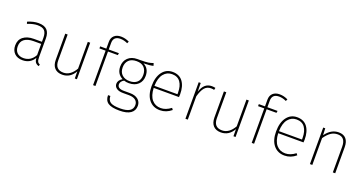

<svg xmlns="http://www.w3.org/2000/svg" viewBox="-42 -1554 4865 2569"><g transform="rotate(20 2390.5 -269.5)"><path d="M224 -21Q329 -21 384 -122V-281H277Q193 -281 146.5 -246.5Q100 -212 100 -145Q100 -86 133 -53.5Q166 -21 224 -21ZM418 -371V-111Q418 -63 428 -43.5Q438 -24 462 -14L454 10Q422 1 406 -20Q390 -41 388 -83Q332 10 222 10Q148 10 106 -32Q64 -74 64 -144Q64 -224 119.5 -267.5Q175 -311 270 -311H384V-368Q384 -436 355 -468Q326 -500 255 -500Q195 -500 113 -468L104 -496Q187 -531 257 -531Q340 -531 379 -491Q418 -451 418 -371Z M995 0H965L964 -101Q902 10 788 10Q717 10 678.5 -31Q640 -72 640 -149V-520H674V-152Q674 -21 793 -21Q893 -21 961 -139V-520H995Z M1359 -708Q1259 -708 1259 -612V-520H1404L1399 -491H1259V0H1225V-491H1137V-520H1225V-616Q1225 -674 1260.5 -706.5Q1296 -739 1356 -739Q1417 -739 1475 -710L1462 -683Q1409 -708 1359 -708Z M1665 -501Q1592 -501 1554 -462.5Q1516 -424 1516 -359Q1516 -291 1557 -254Q1598 -217 1664 -217Q1734 -217 1772 -253.5Q1810 -290 1810 -356Q1810 -422 1773.5 -461.5Q1737 -501 1665 -501ZM1886 -555 1897 -519Q1850 -506 1759 -505Q1845 -462 1845 -356Q1845 -280 1796.5 -234Q1748 -188 1664 -188Q1626 -188 1595 -199Q1546 -171 1546 -130Q1546 -69 1639 -69H1725Q1799 -69 1841 -34.5Q1883 0 1883 56Q1883 125 1830 162.5Q1777 200 1671 200Q1559 200 1509 166.5Q1459 133 1459 57H1492Q1494 119 1533.5 144Q1573 169 1671 169Q1848 169 1848 58Q1848 13 1815 -12.5Q1782 -38 1722 -38H1636Q1577 -38 1544 -62Q1511 -86 1511 -124Q1511 -175 1569 -210Q1481 -255 1481 -359Q1481 -436 1530.5 -483.5Q1580 -531 1665 -531H1700Q1780 -531 1815.5 -536.5Q1851 -542 1886 -555Z M2328 -272V-295Q2328 -390 2288.5 -445Q2249 -500 2169 -500Q2097 -500 2050 -442.5Q2003 -385 2000 -272ZM2362 -283Q2362 -261 2360 -243H2000Q2005 -132 2053 -76.5Q2101 -21 2179 -21Q2251 -21 2323 -76L2341 -52Q2268 10 2179 10Q2080 10 2022.5 -60.5Q1965 -131 1965 -256Q1965 -383 2020 -457Q2075 -531 2167 -531Q2263 -531 2312.5 -464.5Q2362 -398 2362 -283Z M2724 -531Q2752 -531 2776 -525L2769 -494Q2749 -500 2723 -500Q2667 -500 2632.5 -459.5Q2598 -419 2574 -332V0H2540V-520H2569L2571 -396Q2613 -531 2724 -531Z M3254 0H3224L3223 -101Q3161 10 3047 10Q2976 10 2937.5 -31Q2899 -72 2899 -149V-520H2933V-152Q2933 -21 3052 -21Q3152 -21 3220 -139V-520H3254Z M3618 -708Q3518 -708 3518 -612V-520H3663L3658 -491H3518V0H3484V-491H3396V-520H3484V-616Q3484 -674 3519.5 -706.5Q3555 -739 3615 -739Q3676 -739 3734 -710L3721 -683Q3668 -708 3618 -708Z M4101 -272V-295Q4101 -390 4061.5 -445Q4022 -500 3942 -500Q3870 -500 3823 -442.5Q3776 -385 3773 -272ZM4135 -283Q4135 -261 4133 -243H3773Q3778 -132 3826 -76.5Q3874 -21 3952 -21Q4024 -21 4096 -76L4114 -52Q4041 10 3952 10Q3853 10 3795.5 -60.5Q3738 -131 3738 -256Q3738 -383 3793 -457Q3848 -531 3940 -531Q4036 -531 4085.5 -464.5Q4135 -398 4135 -283Z M4532 -531Q4602 -531 4637.5 -489.5Q4673 -448 4673 -371V0H4639V-366Q4639 -501 4529 -501Q4473 -501 4430 -470.5Q4387 -440 4347 -382V0H4313V-520H4342L4346 -423Q4424 -531 4532 -531Z"/></g></svg>

Font: FiraSans
Style: Regular
Weight: 200
Designer: Carrois Corporate & Edenspiekermann AG
Foundry: Carrois Corporate GbR & Edenspiekermann AG
Version: Version 3.106;PS 003.106;hotconv 1.0.70;makeotf.lib2.5.58329